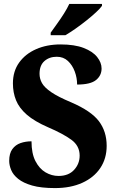

<svg xmlns="http://www.w3.org/2000/svg" viewBox="-20 -951 596 981"><path d="M261 10Q190 10 144.5 -3Q99 -16 73 -37Q47 -58 37 -82.5Q27 -107 27 -129Q27 -167 43 -189Q59 -211 85 -220Q111 -229 141 -229Q141 -167 161 -128Q181 -89 212.5 -70.5Q244 -52 279 -52Q330 -52 358.5 -83Q387 -114 387 -156Q387 -206 344.5 -237Q302 -268 225 -301Q156 -331 117 -365Q78 -399 62 -438.5Q46 -478 46 -525Q46 -587 78 -631.5Q110 -676 165 -700Q220 -724 289 -724Q361 -724 407.5 -706Q454 -688 476.5 -659.5Q499 -631 499 -601Q499 -565 470.5 -542Q442 -519 374 -519Q374 -553 362 -585.5Q350 -618 327 -639.5Q304 -661 270 -661Q232 -661 207 -639Q182 -617 182 -574Q182 -549 194.5 -526.5Q207 -504 242 -480Q277 -456 344 -428Q446 -384 485.5 -331.5Q525 -279 525 -206Q525 -141 492.5 -92.5Q460 -44 400.5 -17Q341 10 261 10ZM239 -784Q253 -804 271.5 -829.5Q290 -855 307 -882Q324 -909 334 -931H501V-921Q492 -908 471 -888.5Q450 -869 422.5 -847Q395 -825 366.5 -805Q338 -785 314 -771H239Z"/></svg>

Font: Noto Serif Myanmar SemiCondensed ExtraBold
Style: Regular
Weight: 800
Width: 4
Designer: Ben Mitchell and the Monotype Design Team
Foundry: Monotype Imaging Inc.
Version: Version 2.106; ttfautohint (v1.8.4.7-5d5b)